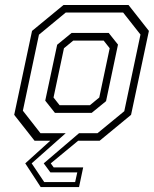

<svg xmlns="http://www.w3.org/2000/svg" viewBox="-20 -560 612 764"><path d="M141 -30H368L474.5 -117.5L539 -422.5L470 -510H241.5L135 -422L71 -119.5ZM198.5 -111 160 -159.5 207.5 -382 265 -429H412.5L449.5 -382.5L402 -157.5L345 -111ZM217 -141.5H338L375 -172L416.5 -368L392.5 -398.5H271.5L234.5 -368L193 -172ZM241.5 -30 106 90 156 164.5H279L287.5 126H180.5L154 90L294.5 -30ZM491.5 -540 572.5 -437 501.5 -103 376.5 0H291L182 90L193.5 106H311L294.5 184.5H142L80.5 90L180 0H117.5L36.5 -103L107.5 -437L232.5 -540Z"/></svg>

Font: Tourney Thin Light
Style: Italic
Weight: 300
Italic angle: -12°
Version: Version 1.015